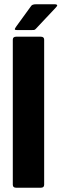

<svg xmlns="http://www.w3.org/2000/svg" viewBox="-20 -880 288 900"><path d="M40 -14V-694Q40 -708 56 -708H171Q187 -708 187 -694V-14Q187 0 171 0H56Q40 0 40 -14ZM60 -739Q50 -739 49.5 -742.5Q49 -746 57 -757L126 -852Q131 -860 149 -860H238Q245 -860 247.5 -856.5Q250 -853 242 -845L149 -746Q144 -740 139.5 -739.5Q135 -739 126 -739Z"/></svg>

Font: Glory ExtraBold
Style: Regular
Weight: 800
Designer: Robert Leuschke
Foundry: Robert Leuschke
Version: Version 1.011